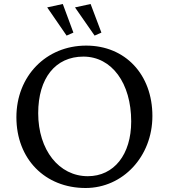

<svg xmlns="http://www.w3.org/2000/svg" viewBox="-20 -929 843 960"><path d="M408 11C594 11 742 -146 742 -349C742 -557 606 -701 411 -701C210 -701 62 -548 62 -343C62 -134 205 11 408 11ZM171 -363C171 -538 257 -646 397 -646C539 -646 636 -513 636 -322C636 -156 550 -48 419 -48C275 -48 171 -179 171 -363ZM216 -892 313 -751 347 -766 294 -909ZM355 -892 453 -751 487 -766 433 -909Z"/></svg>

Font: TPK Tissa Web Quiz
Style: Regular
Weight: 400
Designer: Jacques Le Bailly, Suppakit Chalermlarp | Katatrad Co.,Ltd.
Foundry: Jacques Le Bailly, Cadson Demak Co.,Ltd.
Version: Version 5.000;Glyphs 3.1.2 (3151)